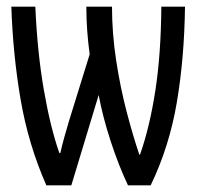

<svg xmlns="http://www.w3.org/2000/svg" viewBox="-20 -556 603 576"><path d="M119 0Q65 -123 42 -256.5Q19 -390 14 -536H86Q92 -399 111.5 -286.5Q131 -174 158 -97H161Q166 -119 172 -141Q178 -163 187 -193L249 -393Q244 -431 241.5 -465.5Q239 -500 239 -536H316Q316 -456 328.5 -374.5Q341 -293 360 -220.5Q379 -148 398 -92H400Q429 -174 446 -284Q463 -394 464 -536H535Q533 -382 510.5 -249Q488 -116 432 0H364Q336 -59 312 -132.5Q288 -206 276 -271L194 0Z"/></svg>

Font: Noto Sans Mono SemiCondensed
Style: Regular
Weight: 400
Width: 4
Designer: Monotype Design Team
Foundry: Monotype Imaging Inc.
Version: Version 2.014